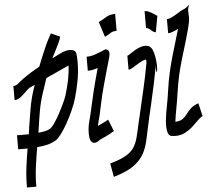

<svg xmlns="http://www.w3.org/2000/svg" viewBox="-62 -803 1251 1104"><g transform="rotate(-5 564.0 -251.0)"><path d="M49 232Q49 171 56 116Q63 61 72 9H18V-72H86Q88 -83 89.5 -93Q91 -103 92 -113Q100 -166 109.5 -220Q119 -274 135 -323Q140 -339 145 -352L112 -337Q101 -329 86.5 -314Q72 -299 56 -287Q40 -275 24 -275H22V-356H24Q38 -356 53 -369.5Q68 -383 81 -392Q106 -410 131 -425.5Q156 -441 180 -454Q188 -476 197 -497Q206 -518 214 -537Q231 -578 241.5 -598.5Q252 -619 257 -627Q262 -635 262 -638H265L313 -616H315Q311 -599 299 -574Q287 -549 276 -528Q265 -507 263 -503Q262 -499 259 -495Q279 -505 308 -519.5Q337 -534 362 -534Q370 -534 382 -531Q395 -527 398.5 -513Q402 -499 402 -461Q402 -406 391.5 -351.5Q381 -297 368 -253Q359 -222 342.5 -185.5Q326 -149 307 -115Q288 -81 269.5 -56.5Q251 -32 238 -24Q217 -11 191.5 -4Q166 3 128 6Q118 63 110.5 118Q103 173 103 232ZM142 -76Q189 -80 209 -92Q222 -100 238 -123.5Q254 -147 270 -177Q286 -207 298.5 -234Q311 -261 316 -277Q330 -323 338.5 -365.5Q347 -408 348 -446L215 -385Q208 -363 200.5 -341.5Q193 -320 186 -298Q170 -249 161.5 -200.5Q153 -152 146 -102Q145 -95 144 -89Q143 -83 142 -76Z M571 -593 543 -680H544Q567 -691 588 -704.5Q609 -718 639 -718H641V-620H639Q618 -620 606.5 -612Q595 -604 574 -593ZM489 -4Q477 7 463 9.5Q449 12 439.5 -0.5Q430 -13 430 -47Q430 -82 438.5 -113Q447 -144 451 -162Q461 -206 467.5 -235.5Q474 -265 480 -289Q486 -313 493 -340Q500 -367 511 -406Q512 -409 512.5 -411.5Q513 -414 514 -417Q482 -406 456 -406V-487Q474 -487 489.5 -491Q505 -495 533 -506Q558 -516 565 -519Q572 -522 582 -514Q594 -503 585 -471.5Q576 -440 560 -384Q548 -342 540.5 -314Q533 -286 527 -262.5Q521 -239 515.5 -211.5Q510 -184 501 -144Q497 -129 493 -114Q489 -99 486 -85Q504 -94 520 -101Q536 -108 548 -116L575 -48Q547 -30 525 -20.5Q503 -11 489 -4Z M862 -593Q848 -597 836 -609Q824 -621 813 -621H811V-719H813Q826 -719 841.5 -711Q857 -703 869 -694.5Q881 -686 881 -686H882L865 -593ZM552 214 538 136H539Q596 120 628.5 101.5Q661 83 677 58.5Q693 34 702 -0.5Q711 -35 721 -83Q728 -112 732.5 -131Q737 -150 740.5 -166Q744 -182 748.5 -201Q753 -220 760 -250Q767 -279 771.5 -301Q776 -323 781 -345Q786 -367 791 -397Q793 -405 794 -411.5Q795 -418 796 -422V-440Q787 -442 772.5 -435Q758 -428 742.5 -418Q727 -408 713 -400Q699 -392 692 -392H690V-473H692Q695 -473 707 -481.5Q719 -490 736.5 -500.5Q754 -511 774 -517Q794 -523 813 -518Q829 -513 837.5 -494.5Q846 -476 850 -451.5Q854 -427 854.5 -405Q855 -383 853 -371Q851 -359 849 -365Q847 -371 846 -404L844 -383Q838 -349 833 -325Q828 -301 823.5 -280Q819 -259 813 -233Q806 -201 801.5 -181Q797 -161 793 -145Q789 -129 785 -111Q781 -93 775 -65Q765 -21 756.5 20.5Q748 62 728.5 98Q709 134 668.5 163.5Q628 193 554 214Z M927 11Q920 11 914.5 10.5Q909 10 902 9Q877 5 877 -55Q877 -61 877.5 -68Q878 -75 878 -79Q883 -124 891.5 -166Q900 -208 905 -246Q914 -310 925 -357.5Q936 -405 949 -450Q962 -495 978 -548Q983 -565 987 -578Q991 -591 994 -601Q955 -581 937 -581H935V-662H937Q952 -662 989 -684Q1000 -690 1007 -695Q1014 -700 1018 -702Q1047 -714 1057.5 -723.5Q1068 -733 1069 -734Q1068 -732 1063.5 -717.5Q1059 -703 1062 -671Q1064 -652 1057 -621.5Q1050 -591 1042 -563.5Q1034 -536 1031 -525Q1013 -466 999.5 -420.5Q986 -375 976.5 -332Q967 -289 959 -235Q953 -191 945 -150Q937 -109 932 -71V-70Q959 -71 974 -81.5Q989 -92 1000 -107.5Q1011 -123 1027 -138.5Q1043 -154 1071 -164H1073L1091 -88H1089Q1079 -84 1063.5 -68.5Q1048 -53 1028 -34.5Q1008 -16 983 -2.5Q958 11 927 11Z"/></g></svg>

Font: Syne Tactile
Style: Regular
Weight: 400
Designer: Lucas Descroix
Foundry: Bonjour Monde
Version: Version 2.100; ttfautohint (v1.8.3)